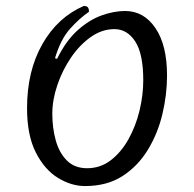

<svg xmlns="http://www.w3.org/2000/svg" viewBox="-20 -611 653 646"><path d="M266 15Q220 15 175 -12.5Q130 -40 100.5 -98Q71 -156 71 -247Q71 -372 122.5 -462.5Q174 -553 262 -591Q273 -591 276.5 -585Q280 -579 279 -571Q248 -550 216 -514.5Q184 -479 165 -415L172 -413Q202 -474 241 -509Q280 -544 321.5 -559Q363 -574 401 -574Q464 -574 503 -516.5Q542 -459 542 -357Q542 -293 526.5 -227.5Q511 -162 477.5 -107Q444 -52 392 -18.5Q340 15 266 15ZM273 -45Q318 -45 353 -72Q388 -99 412.5 -143Q437 -187 449.5 -239Q462 -291 462 -341Q462 -430 435 -471.5Q408 -513 365 -513Q323 -513 285.5 -486.5Q248 -460 219 -417.5Q190 -375 173 -325Q156 -275 156 -228Q156 -181 167.5 -139Q179 -97 205 -71Q231 -45 273 -45Z"/></svg>

Font: Merienda Light
Style: Regular
Weight: 300
Designer: Eduardo Rodriguez Tunni
Foundry: Eduardo Rodriguez Tunni
Version: Version 2.001; ttfautohint (v1.8.4.7-5d5b)